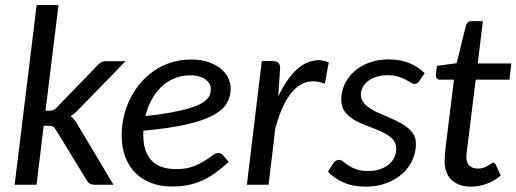

<svg xmlns="http://www.w3.org/2000/svg" viewBox="-20 -714 1996 742"><path d="M206.1 -694.3 155.8 -286.1H170.4Q180.2 -286.1 186.3 -288.8Q192.4 -291.5 199.7 -299.3L356.4 -460.9Q363.8 -468.8 371.1 -473.1Q378.4 -477.5 389.6 -477.5H465.3L282.7 -290Q275.4 -282.2 268.3 -276.1Q261.2 -270 252.9 -265.1Q260.7 -259.8 266.6 -252.2Q272.5 -244.6 277.8 -235.8L418.5 0H345.2Q335 0 328.1 -3.7Q321.3 -7.3 315.9 -16.1L196.3 -211.9Q190.4 -221.7 184.3 -224.9Q178.2 -228 165 -228H148.9L121.1 0H36.6L121.6 -694.3Z M871.6 -372.6Q871.6 -341.8 857.4 -316.2Q843.3 -290.5 805.9 -269.8Q768.6 -249 702.9 -233.6Q637.2 -218.3 534.2 -209Q533.7 -205.1 533.7 -200.9Q533.7 -196.8 533.7 -192.9Q533.7 -127.9 565.2 -94.2Q596.7 -60.5 660.6 -60.5Q699.2 -60.5 725.1 -70.3Q751 -80.1 769.3 -91.6Q787.6 -103 800.3 -112.8Q813 -122.6 825.2 -122.6Q834.5 -122.6 841.8 -114.3L863.3 -88.4Q836.9 -63.5 811.8 -45.4Q786.6 -27.3 760.7 -15.9Q734.9 -4.4 706.3 1.2Q677.7 6.8 645 6.8Q599.6 6.8 563.5 -7.1Q527.3 -21 502.2 -46.9Q477.1 -72.8 463.6 -109.1Q450.2 -145.5 450.2 -190.9Q450.2 -227.5 458.5 -263.4Q466.8 -299.3 482.9 -332Q499 -364.7 522.2 -392.3Q545.4 -419.9 575.2 -440.4Q605 -460.9 641.1 -472.4Q677.2 -483.9 718.8 -483.9Q758.8 -483.9 787.6 -473.4Q816.4 -462.9 835.2 -446.8Q854 -430.7 862.8 -410.9Q871.6 -391.1 871.6 -372.6ZM714.4 -422.9Q680.7 -422.9 652.3 -410.6Q624 -398.4 602.3 -377.2Q580.6 -356 565.2 -327.1Q549.8 -298.3 542 -265.6Q596.7 -271.5 637 -278.6Q677.2 -285.6 705.3 -293.7Q733.4 -301.8 751 -310.5Q768.6 -319.3 778.3 -329.1Q788.1 -338.9 791.5 -349.1Q794.9 -359.4 794.9 -370.6Q794.9 -379.4 790.5 -388.4Q786.1 -397.5 776.6 -405.3Q767.1 -413.1 751.7 -418Q736.3 -422.9 714.4 -422.9Z M934.1 0 991.7 -478H1034.2Q1048.3 -478 1055.9 -470.9Q1063.5 -463.9 1062.5 -449.2L1055.2 -341.3Q1074.7 -382.3 1097.2 -412.4Q1119.6 -442.4 1144.5 -459.5Q1169.4 -476.6 1196.3 -480.5Q1223.1 -484.4 1250.5 -473.1L1235.4 -390.6Q1171.4 -415.5 1123 -373Q1074.7 -330.6 1043.9 -218.3L1018.1 0Z M1600.1 -400.4Q1596.2 -395 1592.3 -392.3Q1588.4 -389.6 1582 -389.6Q1575.2 -389.6 1567.1 -395Q1559.1 -400.4 1547.1 -406.5Q1535.2 -412.6 1518.3 -418Q1501.5 -423.3 1477.1 -423.3Q1454.1 -423.3 1435.3 -417.5Q1416.5 -411.6 1403.1 -401.4Q1389.6 -391.1 1382.1 -377.4Q1374.5 -363.8 1374.5 -348.6Q1374.5 -332 1383.5 -319.6Q1392.6 -307.1 1407.7 -296.9Q1422.9 -286.6 1441.9 -278.1Q1460.9 -269.5 1481 -261Q1501 -252.4 1520 -242.9Q1539.1 -233.4 1554.2 -221.4Q1569.3 -209.5 1578.4 -194.1Q1587.4 -178.7 1587.4 -158.2Q1587.4 -125.5 1573.7 -95.5Q1560.1 -65.4 1534.9 -42.7Q1509.8 -20 1473.6 -6.3Q1437.5 7.3 1393.1 7.3Q1344.7 7.3 1307.9 -8.8Q1271 -24.9 1247.6 -50.8L1268.1 -83Q1276.4 -96.2 1290.5 -96.2Q1298.3 -96.2 1306.4 -89.4Q1314.5 -82.5 1326.7 -74.5Q1338.9 -66.4 1357.2 -59.8Q1375.5 -53.2 1403.8 -53.2Q1428.7 -53.2 1448.7 -60.1Q1468.8 -66.9 1482.7 -78.6Q1496.6 -90.3 1503.9 -105.7Q1511.2 -121.1 1511.2 -138.7Q1511.2 -163.1 1495.6 -178.2Q1480 -193.4 1456.3 -204.3Q1432.6 -215.3 1405 -225.1Q1377.4 -234.9 1353.8 -247.8Q1330.1 -260.7 1314.5 -280Q1298.8 -299.3 1298.8 -329.6Q1298.8 -359.4 1311.5 -387.5Q1324.2 -415.5 1347.9 -437Q1371.6 -458.5 1405.5 -471.4Q1439.5 -484.4 1481.4 -484.4Q1527.3 -484.4 1561.8 -470.2Q1596.2 -456.1 1621.1 -431.2Z M1698.2 -93.8Q1698.2 -96.7 1698.5 -101.8Q1698.7 -106.9 1699.5 -115.7Q1700.2 -124.5 1701.4 -137.5Q1702.6 -150.4 1705.1 -168.9L1734.4 -406.2H1679.2Q1672.4 -406.2 1668 -411.1Q1663.6 -416 1664.6 -425.3L1668.5 -459.5L1744.6 -469.7L1780.8 -616.2Q1783.2 -623.5 1788.1 -627.9Q1793 -632.3 1800.8 -632.3H1846.2L1826.2 -468.8H1956.1L1948.7 -406.2H1818.4L1789.6 -173.3Q1787.1 -154.3 1785.6 -142.3Q1784.2 -130.4 1783.4 -123.5Q1782.7 -116.7 1782.5 -113.5Q1782.2 -110.4 1782.2 -108.9Q1782.2 -85.4 1793.9 -74Q1805.7 -62.5 1826.2 -62.5Q1839.4 -62.5 1848.9 -65.9Q1858.4 -69.3 1865.7 -73.7Q1873 -78.1 1877.9 -81.5Q1882.8 -85 1886.2 -85Q1893.1 -85 1896.5 -76.7L1915 -35.6Q1891.6 -15.1 1861.3 -3.9Q1831.1 7.3 1800.3 7.3Q1752.9 7.3 1725.6 -18.1Q1698.2 -43.5 1698.2 -93.8Z"/></svg>

Font: Carlito
Style: Italic
Weight: 400
Italic angle: -7°
Designer: Lukasz Dziedzic
Foundry: tyPoland Lukasz Dziedzic
Version: Version 1.104